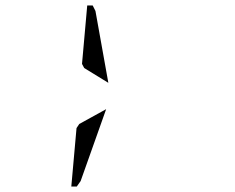

<svg xmlns="http://www.w3.org/2000/svg" viewBox="-20 -850 856 700"><path d="M375 -548 287 -602 279 -617 298 -830H318L328 -810ZM367 -452 274 -190 260 -170H240L259 -383L269 -398Z"/></svg>

Font: DSEG14 Modern Mini
Style: Bold Italic
Weight: 700
Italic angle: -5°
Designer: Keshikan(Twitter:@keshinomi_88pro)
Version: Version 0.46